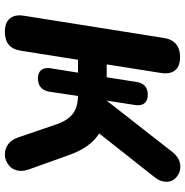

<svg xmlns="http://www.w3.org/2000/svg" viewBox="-6 -748 762 790"><g transform="rotate(90 375.0 -353.0)"><path d="M43 -54Q44 -63 45 -72L136 -645Q146 -713 216 -713Q248 -713 265 -697Q282 -681 282 -651Q281 -642 280 -633L245 -411H298L317 -533Q324 -580 370 -580Q391 -580 402 -569.5Q413 -559 413 -540Q413 -532 412 -527L394 -411L606 -682Q632 -714 666 -714Q691 -714 709.5 -697.5Q728 -681 728 -657Q728 -631 709 -608L529 -380Q587 -345 619 -253L677 -91Q683 -73 683 -59Q683 -29 662.5 -10.5Q642 8 615 8Q592 8 573.5 -5.5Q555 -19 546 -45L492 -203Q476 -250 449 -271Q422 -292 375 -293L357 -173Q348 -128 302 -128Q279 -128 268 -142Q257 -156 261 -181L279 -293H226L189 -60Q184 -25 164.5 -8.5Q145 8 110 8Q78 8 60.5 -8Q43 -24 43 -54Z"/></g></svg>

Font: SN Pro Bold
Style: Bold Italic
Weight: 700
Italic angle: -9°
Designer: Tobias Whetton
Foundry: Supernotes
Version: Version 1.003